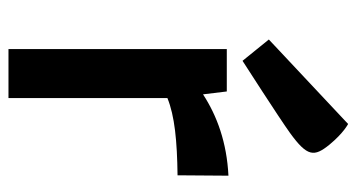

<svg xmlns="http://www.w3.org/2000/svg" viewBox="-214 -627 841 453"><g transform="rotate(90 206.5 -400.5)"><path d="M95.7 0H211.4V-375C253.4 -392.1 312.5 -397.9 393.6 -398.9L394.5 -519C316.4 -515.1 253.4 -492.2 202.6 -459L195.8 -515.1H95.7ZM123.5 -552.2C123.5 -552.2 258.3 -638.7 293.5 -664.1C350.1 -705.1 350.6 -721.2 321.3 -757.3C293.5 -791 272.5 -801.3 272.5 -801.3L73.2 -614.3Z"/></g></svg>

Font: Doppio One
Style: Regular
Weight: 400
Designer: Szymon Celej
Foundry: Sorkin Type Co
Version: Version 1.002